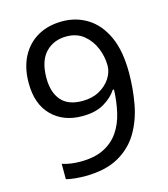

<svg xmlns="http://www.w3.org/2000/svg" viewBox="-110 -810 791 906"><g transform="rotate(-15 286.0 -357.0)"><path d="M520 -409Q520 -332 506.5 -257.5Q493 -183 457.5 -122.5Q422 -62 357.5 -26Q293 10 192 10Q172 10 145.5 7.5Q119 5 102 0V-75Q141 -62 190 -62Q260 -62 305.5 -85Q351 -108 378 -147.5Q405 -187 417 -239.5Q429 -292 431 -350H425Q403 -316 361.5 -291.5Q320 -267 255 -267Q163 -267 106.5 -323.5Q50 -380 50 -483Q50 -558 78.5 -612Q107 -666 158 -695Q209 -724 278 -724Q346 -724 401 -689.5Q456 -655 488 -585.5Q520 -516 520 -409ZM278 -650Q216 -650 176.5 -609Q137 -568 137 -484Q137 -415 170.5 -375.5Q204 -336 274 -336Q322 -336 357 -355.5Q392 -375 411.5 -405Q431 -435 431 -467Q431 -510 414 -552Q397 -594 363 -622Q329 -650 278 -650Z"/></g></svg>

Font: Noto Sans Glagolitic
Style: Regular
Weight: 400
Designer: Monotype Design Team
Foundry: Monotype Imaging Inc.
Version: Version 2.004; ttfautohint (v1.8.4.7-5d5b)